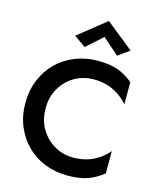

<svg xmlns="http://www.w3.org/2000/svg" viewBox="-139 -1062 969 1172"><g transform="rotate(15 345.5 -476.5)"><path d="M166 -350Q166 -425 199.5 -480.5Q233 -536 287 -566.5Q341 -597 405 -597Q455 -597 495.5 -584Q536 -571 568 -548.5Q600 -526 624 -498V-638Q581 -675 529.5 -694Q478 -713 401 -713Q324 -713 257.5 -686.5Q191 -660 142 -611.5Q93 -563 65.5 -496.5Q38 -430 38 -350Q38 -271 65.5 -204.5Q93 -138 142 -89Q191 -40 257.5 -14Q324 12 401 12Q478 12 529.5 -7Q581 -26 624 -62V-203Q600 -174 568 -151.5Q536 -129 495.5 -116Q455 -103 405 -103Q341 -103 287 -134Q233 -165 199.5 -220.5Q166 -276 166 -350ZM401 -864 504 -773 576 -825 401 -965 226 -825 299 -773Z"/></g></svg>

Font: Jost Medium
Style: Regular
Weight: 500
Version: Version 3.710